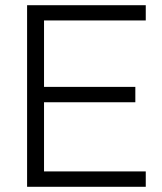

<svg xmlns="http://www.w3.org/2000/svg" viewBox="-20 -717 622 737"><path d="M539.5 0H84V-697H539.5V-638.5H149V-383.5H499.5V-324.5H149V-59H539.5Z"/></svg>

Font: Acari Sans Neue
Style: Regular
Weight: 400
Designer: Alfredo Marco Pradil (font), Cristiano Sobral (main changes)
Foundry: Hanken Design Co. (font), Cristiano Sobral (main changes)
Version: Version 2.459;March 19, 2022;FontCreator 14.0.0.2808 64-bit;